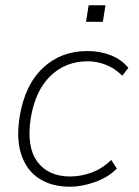

<svg xmlns="http://www.w3.org/2000/svg" viewBox="-20 -702 527 730"><path d="M246 8Q177 8 129 -23Q81 -54 61 -114Q41 -174 55 -260Q75 -380 143.5 -444Q212 -508 312 -508Q360 -508 401 -492Q442 -476 468 -444L445 -414Q416 -443 381.5 -456Q347 -469 314 -469Q229 -469 171.5 -413Q114 -357 97 -253Q80 -145 121.5 -88Q163 -31 247 -31Q286 -31 327 -45.5Q368 -60 403 -94L424 -61Q392 -28 341.5 -10Q291 8 246 8ZM307 -619 317 -682H381L371 -619Z"/></svg>

Font: Mulish ExtraLight ExtraLight
Style: Italic
Weight: 250
Italic angle: -9°
Version: Version 3.603